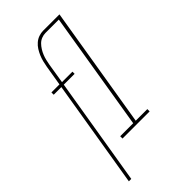

<svg xmlns="http://www.w3.org/2000/svg" viewBox="-283 -804 1066 1066"><g transform="rotate(-45 250.0 -271.0)"><path d="M44 193 149 -442H89V-460H152L172 -580Q175 -598 179.5 -615.5Q184 -633 191 -649.5Q198 -666 208 -682Q218 -698 232.5 -710.5Q247 -723 264.5 -729Q282 -735 299 -735H427L309 -18H400V0H187V-18H289L404 -717H299Q284 -717 268.5 -711Q253 -705 241.5 -693.5Q230 -682 221 -667.5Q212 -653 206 -638Q200 -623 196.5 -608Q193 -593 190 -577L171 -459H253V-442H168L63 193Z"/></g></svg>

Font: Iosevka SS18 Thin
Style: Italic
Weight: 100
Italic angle: -9°
Monospace: yes
Designer: Belleve Invis
Foundry: Belleve Invis
Version: Version 25.1.1; ttfautohint (v1.8.4)